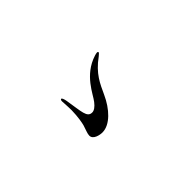

<svg xmlns="http://www.w3.org/2000/svg" viewBox="-3 -857 1007 1007"><g transform="rotate(45 500.0 -354.0)"><path d="M563 -199C590 -191 608 -182 623 -182C652 -182 660 -224 660 -243C660 -300 599 -356 526 -389C470 -415 418 -436 364 -511C356 -521 351 -526 348 -526C345 -526 343 -524 343 -518C343 -514 345 -507 347 -500C382 -389 485 -350 516 -325C537 -309 548 -293 548 -279C548 -241 505 -243 410 -227C393 -224 382 -219 382 -215C382 -212 384 -208 395 -208C398 -208 401 -208 411 -209C430 -210 447 -211 464 -211C512 -210 548 -203 563 -199Z"/></g></svg>

Font: Shippori Mincho OTF Medium
Style: Regular
Weight: 500
Designer: FONTDASU
Foundry: FONTDASU / Google Inc. / but / Adobe
Version: Version 3.300;hotconv 1.0.109;makeotfexe 2.5.65596